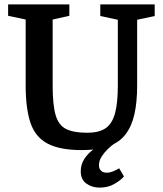

<svg xmlns="http://www.w3.org/2000/svg" viewBox="-20 -668 741 875"><path d="M353 16Q253 16 197 -13.5Q141 -43 119 -108Q97 -173 97 -278V-579L17 -596V-648H296V-596L220 -579V-278Q220 -190 233.5 -143.5Q247 -97 281.5 -80Q316 -63 377 -63Q431 -63 461 -83.5Q491 -104 504 -151Q517 -198 517 -278V-578L437 -595V-648H685V-595L605 -578V-278Q605 -202 592.5 -147Q580 -92 552 -55.5Q524 -19 475 -1.5Q426 16 353 16ZM434 187Q399 187 373.5 168.5Q348 150 348 113Q348 81 364.5 56Q381 31 405.5 13Q430 -5 453 -16H505Q489 -6 472 10.5Q455 27 443 46Q431 65 431 85Q431 100 440 109.5Q449 119 467 119Q480 119 495 113Q510 107 523 99L545 136Q532 152 502.5 169.5Q473 187 434 187Z"/></svg>

Font: Faustina SemiBold
Style: Regular
Weight: 600
Designer: Alfonso Garcia
Foundry: http://www.omnibus-type.com
Version: Version 1.200